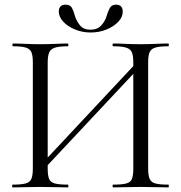

<svg xmlns="http://www.w3.org/2000/svg" viewBox="-20 -814 787 834"><path d="M164.6 -72.4 148.4 -88.2 587.6 -557.4 604.4 -541.6ZM34.8 0Q32.8 0 32.8 -6Q32.8 -12 34.8 -12Q72 -12 90.9 -17Q109.8 -22 116.2 -37Q122.6 -52 122.6 -81V-544Q122.6 -573 116.3 -587.5Q110 -602 91.5 -607.5Q73 -613 36 -613Q33.8 -613 33.8 -619Q33.8 -625 36 -625Q60.4 -625 90.6 -623.5Q120.8 -622 153.6 -622Q190.8 -622 220.9 -623.5Q251 -625 275 -625Q277 -625 277 -619Q277 -613 275 -613Q237.6 -613 218.8 -607Q200 -601 193.6 -586Q187.2 -571 187.2 -542V-81Q187.2 -52 193.2 -37Q199.2 -22 218.4 -17Q237.6 -12 275 -12Q277 -12 277 -6Q277 0 275 0Q250 0 220.4 -1Q190.8 -2 153.6 -2Q120.8 -2 90 -1Q59.2 0 34.8 0ZM471.2 0Q469 0 469 -6Q469 -12 471.2 -12Q509.6 -12 528.4 -17Q547.2 -22 553.1 -37Q559 -52 559 -81V-542Q559 -571 553.1 -586Q547.2 -601 528.4 -607Q509.6 -613 471.2 -613Q469 -613 469 -619Q469 -625 471.2 -625Q495.6 -625 525.5 -623.5Q555.4 -622 591.8 -622Q624.6 -622 655.7 -623.5Q686.8 -625 711.2 -625Q713.4 -625 713.4 -619Q713.4 -613 711.2 -613Q674.2 -613 655.3 -607.5Q636.4 -602 630 -587.5Q623.6 -573 623.6 -544V-81Q623.6 -52 630 -37Q636.4 -22 655.3 -17Q674.2 -12 711.2 -12Q713.4 -12 713.4 -6Q713.4 0 711.2 0Q686.8 0 655.7 -1Q624.6 -2 591.8 -2Q555.4 -2 525.5 -1Q495.6 0 471.2 0ZM372.8 -685Q402.6 -685 419.6 -703.3Q436.6 -721.6 443.6 -746Q449 -764.6 456.9 -779.2Q464.8 -793.8 484.6 -793.8Q499.2 -793.8 506.2 -785.6Q513.2 -777.4 513.2 -763.4Q513.2 -739.2 493 -718.5Q472.8 -697.8 441.2 -685.3Q409.6 -672.8 373.8 -672.8Q338.2 -672.8 306.2 -685.8Q274.2 -698.8 254.8 -719.8Q235.4 -740.8 235.4 -764.2Q235.4 -778.2 242.8 -786Q250.2 -793.8 264.2 -793.8Q285.4 -793.8 292.7 -779.5Q300 -765.2 305.2 -745.8Q311.4 -723.8 326.9 -704.4Q342.4 -685 372.8 -685Z"/></svg>

Font: Cormorant Light
Style: Regular
Weight: 300
Designer: Christian Thalmann (Catharsis Fonts)
Foundry: Catharsis Fonts
Version: Version 4.000